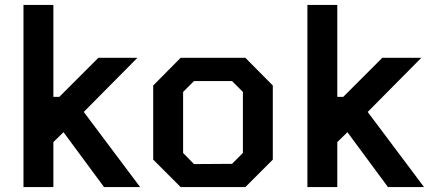

<svg xmlns="http://www.w3.org/2000/svg" viewBox="-20 -757 1741 777"><path d="M75 0V-737H196V-365H220L378 -523H536L319 -304L547 0H401L237 -222L196 -182V0Z M711 0 600 -111V-411L711 -523H973L1084 -411V-111L973 0ZM765 -93 919 -94 963 -138V-385L919 -429H765L721 -385V-138Z M1224 0V-737H1345V-365H1369L1527 -523H1685L1468 -304L1696 0H1550L1386 -222L1345 -182V0Z"/></svg>

Font: Tomorrow Medium
Style: Regular
Weight: 500
Designer: Tony de Marco, Monica Rizzolli
Foundry: Just in Type
Version: Version 2.002